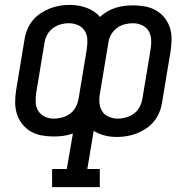

<svg xmlns="http://www.w3.org/2000/svg" viewBox="-20 -550 790 785"><path d="M193 215V141H253L278 -4Q258 3 238.5 5.5Q219 8 198 8Q198 8 198 8Q198 8 198 8Q174 8 149.5 3.5Q125 -1 105 -13Q85 -25 70.5 -43.5Q56 -62 49 -84.5Q42 -107 42 -132Q42 -157 46 -182L80 -387Q83 -408 91 -428Q99 -448 112.5 -465Q126 -482 144.5 -494.5Q163 -507 183 -515Q203 -523 223.5 -526.5Q244 -530 265 -530Q301 -530 334 -518Q367 -506 389 -481Q403 -494 419.5 -503.5Q436 -513 454 -518.5Q472 -524 489.5 -526Q507 -528 525 -528Q525 -528 525 -528Q525 -528 525 -528Q550 -528 574 -523.5Q598 -519 618.5 -507Q639 -495 653.5 -476.5Q668 -458 675 -435.5Q682 -413 681.5 -388Q681 -363 677 -338L643 -133Q640 -112 632 -92Q624 -72 610.5 -55Q597 -38 578.5 -25.5Q560 -13 540 -5Q520 3 499.5 6.5Q479 10 458 10Q432 10 408 4Q384 -2 363 -15L337 141H388V215ZM200 -65Q217 -65 234 -69.5Q251 -74 266 -85Q281 -96 289.5 -112Q298 -128 301 -145L335 -350Q338 -369 337 -389Q336 -409 326 -424.5Q316 -440 298.5 -447.5Q281 -455 261 -455Q244 -455 227 -450Q210 -445 196 -434.5Q182 -424 173 -408Q164 -392 162 -375L128 -170Q125 -151 126 -131.5Q127 -112 136.5 -96.5Q146 -81 163 -73Q180 -65 200 -65ZM462 -65Q479 -65 496 -70Q513 -75 527.5 -85.5Q542 -96 550.5 -112Q559 -128 562 -145L596 -350Q599 -369 598 -388.5Q597 -408 587.5 -423.5Q578 -439 560.5 -447Q543 -455 524 -455Q506 -455 489 -450.5Q472 -446 457.5 -435Q443 -424 434 -408Q425 -392 423 -375L389 -170Q385 -151 386.5 -131Q388 -111 397.5 -95.5Q407 -80 425 -72.5Q443 -65 462 -65Z"/></svg>

Font: Iosevka Etoile Oblique
Style: Regular
Weight: 400
Italic angle: -9°
Designer: Belleve Invis
Foundry: Belleve Invis
Version: Version 15.5.2; ttfautohint (v1.8.4)